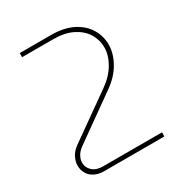

<svg xmlns="http://www.w3.org/2000/svg" viewBox="-166 -815 871 930"><g transform="rotate(-30 269.5 -350.0)"><path d="M148 0Q116 0 93.5 -12Q71 -24 60 -44Q49 -64 49 -87Q49 -110 61 -133.5Q73 -157 98 -175L345 -350Q396 -386 422 -431Q448 -476 448 -520Q448 -562 426 -597.5Q404 -633 360.5 -655Q317 -677 252 -677H79V-700H253Q326 -700 375 -675Q424 -650 448.5 -609Q473 -568 473 -521Q473 -472 445 -422Q417 -372 362 -333L116 -158Q95 -143 85 -124.5Q75 -106 75 -88Q75 -62 95.5 -42.5Q116 -23 154 -23H484V0Z"/></g></svg>

Font: MuseoModerno SemiBold Thin
Style: Regular
Weight: 250
Version: Version 1.001